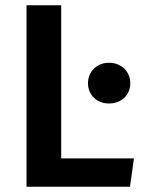

<svg xmlns="http://www.w3.org/2000/svg" viewBox="-20 -711 546 731"><path d="M81 -691V0H475L490 -108H213V-691ZM395 -472C348 -472 315 -438 315 -394C315 -350 348 -317 395 -317C443 -317 476 -350 476 -394C476 -438 443 -472 395 -472Z"/></svg>

Font: Fira Sans Medium
Style: Regular
Weight: 500
Designer: Carrois Corporate & Edenspiekermann AG
Foundry: Carrois Corporate GbR & Edenspiekermann AG
Version: Version 4.203